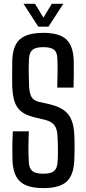

<svg xmlns="http://www.w3.org/2000/svg" viewBox="-20 -980 454 1008"><path d="M208.5 7.5Q123.5 7.5 86 -26.5Q48.5 -60.5 45.5 -139Q45 -166 44.8 -190Q44.5 -214 45.2 -238.5Q46 -263 47.5 -290.5H131.5Q129.5 -247.5 129.2 -207.2Q129 -167 131.5 -126.5Q133.5 -94.5 151 -81.2Q168.5 -68 208 -68Q246 -68 262.8 -81.2Q279.5 -94.5 282 -126.5Q284 -148 284.2 -172Q284.5 -196 283.8 -220Q283 -244 282 -265Q280.5 -303 265.5 -322.5Q250.5 -342 218 -350.5L157.5 -365Q115 -375.5 90.8 -395.2Q66.5 -415 56 -448.2Q45.5 -481.5 44 -531.5Q43.5 -562.5 43.8 -595.5Q44 -628.5 44.5 -662.5Q46 -714.5 63 -746.2Q80 -778 115.5 -792.8Q151 -807.5 208 -807.5Q290.5 -807.5 327.5 -773.8Q364.5 -740 367 -662Q368 -631.5 367.5 -595.2Q367 -559 366 -520H280.5Q282 -564 282.2 -601.2Q282.5 -638.5 281 -674Q280 -706.5 263 -719.5Q246 -732.5 207.5 -732.5Q169 -732.5 152 -719.5Q135 -706.5 132.5 -674Q130.5 -637.5 130.8 -603.2Q131 -569 132.5 -531.5Q134 -491.5 145 -471.8Q156 -452 183 -445.5L239 -433Q287 -422 315.2 -401.5Q343.5 -381 356.2 -347.8Q369 -314.5 370.5 -265Q371.5 -245.5 371.5 -223.5Q371.5 -201.5 371.2 -180Q371 -158.5 370 -139Q367 -60.5 329.8 -26.5Q292.5 7.5 208.5 7.5ZM181 -840 103.5 -960H164L208 -887.5L252 -960H312.5L234.5 -840Z"/></svg>

Font: Big Shoulders Text Thin Medium
Style: Regular
Weight: 500
Version: Version 2.002